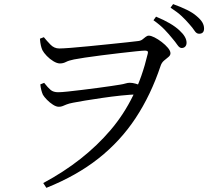

<svg xmlns="http://www.w3.org/2000/svg" viewBox="-20 -854 1040 936"><path d="M818.6 -668.6Q803.2 -687.8 782.1 -709.9Q761 -731.9 728.2 -755.3L740.7 -772.8Q779.7 -756.7 807.8 -740.1Q835.9 -723.6 854.6 -706.1Q889.5 -674.2 889.5 -646Q889.5 -633.9 883 -627Q876.5 -620 865.6 -620Q854.9 -620 844.9 -634.8Q834.9 -649.6 818.6 -668.6ZM902.8 -736.5Q886.3 -755.9 866.2 -774.9Q846.1 -794 811.4 -816.7L823.9 -834Q862.4 -820.1 891.1 -806Q919.8 -791.8 937 -776.8Q957.6 -759.9 966.2 -745.2Q974.8 -730.5 974.8 -715Q974.8 -689.5 950.4 -689.5Q937.8 -689.5 928.5 -703.9Q919.2 -718.3 902.8 -736.5ZM195.3 -450.1Q214 -426.1 227.3 -415.2Q240.6 -404.4 263.4 -404.4Q279.5 -404.4 310.4 -407.7Q341.3 -410.9 379.8 -415.7Q418.3 -420.5 456.1 -425.4Q493.9 -430.3 523.3 -434.8Q552.8 -439.3 566.2 -441.5Q581.5 -443.9 592.3 -447.2Q603.1 -450.5 612.5 -450.5Q626 -450.5 641.6 -446Q657.2 -441.4 671.6 -436.2L654.7 -394.1Q616.6 -393.1 570 -388.2Q523.4 -383.3 477.7 -376.5Q432.1 -369.8 394.6 -363.7Q357.1 -357.5 336.3 -353.3Q315.3 -349.3 304 -344.6Q292.6 -339.9 284.9 -336.7Q277.1 -333.5 266.7 -333.5Q253.8 -333.5 238.1 -343.7Q222.3 -353.8 208.9 -367.6Q195.4 -381.4 189.2 -392.1Q184.8 -401.9 181.4 -414.7Q178 -427.5 176.6 -442.7ZM268.8 -617.7Q285.1 -617.7 324.5 -620.7Q363.9 -623.7 413.6 -628.7Q463.3 -633.7 512.7 -638.7Q562 -643.7 600.1 -647.8Q638.3 -651.9 653.3 -653.9Q666.1 -655.3 674.3 -661.6Q682.6 -668 690 -674.1Q697.5 -680.2 705.6 -680.2Q716.1 -680.2 733.3 -671.6Q750.5 -662.9 768.4 -649.2Q786.2 -635.6 798.6 -620.8Q811 -605.9 811 -594.4Q811 -584.1 801 -576.1Q791 -568.2 779.6 -558.5Q768.1 -548.9 762.9 -532.9Q715.5 -391 641.3 -278.6Q567.1 -166.1 460.3 -81.7Q353.5 2.7 206.1 61.7L190.8 38.4Q389.9 -68.3 519.2 -220.1Q648.4 -371.9 699.5 -589.2Q703.1 -601.5 699.1 -604.4Q695.1 -607.3 686.8 -607.3Q675.7 -607.3 642.5 -603.8Q609.2 -600.3 564.9 -595.2Q520.5 -590.1 475.3 -584.3Q430.1 -578.5 393.7 -573.1Q357.3 -567.6 340.7 -564.2Q314.8 -559 301.3 -551.8Q287.7 -544.7 271.9 -544.7Q258.4 -544.7 240.5 -555.4Q222.7 -566 208 -581.4Q193.3 -596.8 186.7 -609.5Q182.3 -619.2 179.2 -632.4Q176.1 -645.6 174.7 -665.4L193.8 -672.7Q207.6 -655.5 225.9 -636.6Q244.2 -617.7 268.8 -617.7Z"/></svg>

Font: Source Han Serif JP VF
Style: Regular
Weight: 250
Designer: Ryoko NISHIZUKA 西塚涼子 (kana & ideographs); Frank Grießhammer (Latin, Greek & Cyrillic); Wenlong ZHANG 张文龙 (bopomofo); San
Foundry: Adobe
Version: Version 2.001;hotconv 1.1.0;makeotfexe 2.6.0